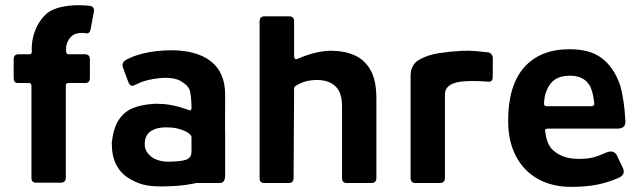

<svg xmlns="http://www.w3.org/2000/svg" viewBox="-20 -714 2502 749"><path d="M102.7 -20.7V-379.7Q101.7 -390.3 93.3 -390.3H49Q33.3 -390.3 33.3 -410V-483Q33.3 -502.3 52.7 -502.3H94Q104.7 -501.7 104 -513.7Q101.3 -571.7 130.7 -623.3Q153.3 -658.7 176.3 -671Q199.3 -683.3 228.2 -688.5Q257 -693.7 286 -693.7Q301.7 -693.7 327.7 -691.7Q350.7 -689.3 346 -666.7L333.3 -599.3Q328.7 -579.7 313 -584.7Q306.3 -585.7 298 -585.7Q289 -585.7 277.7 -582.7Q266.3 -579.7 257.5 -571Q248.7 -562.3 243.3 -550.2Q238 -538 238 -529V-511.7Q239 -502.3 248.7 -502.3H311.3Q330.7 -502.3 330.7 -482.3V-409.3Q330.7 -390.3 312.7 -390.3H246.7Q236.7 -390.3 236.7 -379.3V-21Q236.7 -2 217.3 -1.3H121Q102.7 -1.3 102.7 -20.7Z M706 -200.7Q677 -214.7 645.7 -216.7Q597.7 -220 571.5 -204.3Q545.3 -188.7 544.7 -154.7Q543.3 -133.7 556.5 -116.3Q569.7 -99 590.8 -91.2Q612 -83.3 632.3 -83.3Q682.3 -83.3 704.7 -90.5Q727 -97.7 727 -122.3V-178.7Q727 -188.7 706 -200.7ZM857.7 -137Q853.7 -71.3 821.2 -40Q788.7 -8.7 734.7 2.3Q680.7 13.3 607.7 13.3Q564 13.3 535.2 5.2Q506.3 -3 477.3 -22Q448.3 -41 432.2 -73.8Q416 -106.7 416 -157Q422 -213 442.5 -245Q463 -277 496.2 -291.3Q529.3 -305.7 581 -309Q621.3 -309.7 652.3 -303.3Q683.3 -297 717.3 -284.3Q726 -281 727 -290.7Q727.3 -327 721.3 -358Q717 -378.7 684.3 -398.3Q657 -412.3 615.3 -410.3Q580 -407.7 549.7 -399.7Q529.3 -394 506 -382.3Q488.3 -373 480.7 -393.7L459 -452.3Q454.3 -472.3 473.3 -481.3Q498 -495 535.3 -504.7Q588.7 -518 652.7 -518Q675.7 -518 703.3 -514Q731 -510 758.3 -499.7Q785.7 -489.3 808.5 -470Q831.3 -450.7 844.8 -419.2Q858.3 -387.7 858.3 -344ZM731.7 -206.7H858.3V-28Q857.7 0 836.7 0H748Q730 0 730 -20.7Z M1140.7 -484.3Q1210.3 -515 1270.3 -516Q1322.7 -516 1362.7 -498.5Q1402.7 -481 1425.5 -440.7Q1448.3 -400.3 1448.3 -330V-20.3Q1448.3 0 1428.3 0H1333.7Q1314.3 0 1314.3 -19.3V-300.7Q1314.3 -352.7 1288.7 -377.3Q1263 -402 1215.7 -402Q1192 -402 1170 -395.7Q1150.7 -389.7 1132.7 -378.7Q1128.3 -375.7 1127.3 -370.3L1125.3 -20.3Q1125.3 0 1106 0H1011.7Q992.7 0 992.7 -18.7V-631Q992.7 -650.3 1012 -650.3H1108.7Q1127.3 -649.7 1127.3 -631V-495.3Q1128 -479 1140.7 -484.3Z M1581.7 -20.7V-417.3Q1581.7 -463.3 1617.7 -482.3Q1648.7 -499.7 1692.3 -506.7Q1736.3 -513.3 1781.3 -515.7Q1811 -517 1836.2 -514.7Q1861.3 -512.3 1884.7 -509.7Q1902.7 -505.3 1902.7 -484L1902 -413Q1902 -393.7 1884.3 -395.3Q1841 -399.3 1799 -397.3Q1715.7 -394 1715.7 -345V-20.3Q1715.7 0 1695.3 0H1600.7Q1581.7 0 1581.7 -20.7Z M2298.3 -311.7Q2292.7 -362.3 2278.3 -383.3Q2255.7 -419.3 2200.7 -418.7Q2166.7 -418.7 2144.2 -403.2Q2121.7 -387.7 2109.7 -353.7Q2104.3 -340.3 2102.3 -312.7Q2101.3 -299.7 2112 -299.7H2286.3Q2299.7 -299.7 2298.3 -311.7ZM2107.3 -199.3Q2112 -156.7 2132 -133.3Q2168.7 -95.7 2231.7 -94.3Q2268.7 -93.7 2290.3 -99Q2314.3 -105 2345.7 -119Q2376 -131.7 2388 -104.7L2409 -60.3Q2423 -33.3 2392.3 -19.7Q2347.7 -0.7 2307.3 6.7Q2264.3 15 2207.7 15Q2134.3 15 2079 -15.7Q2023.7 -46.3 1993 -104.2Q1962.3 -162 1962.3 -243.3Q1962.3 -380.3 2024.7 -451.2Q2087 -522 2202.7 -522Q2282 -522 2328.2 -486.7Q2374.3 -451.3 2398.3 -384Q2415.3 -326.3 2419.7 -242.3Q2422 -213 2390 -212.3H2117.3Q2102.7 -212 2107.3 -199.3Z"/></svg>

Font: Vivano Light
Style: Regular
Weight: 300
Designer: Joe Prince, Josias Burgherr
Version: Version 2.064;September 19, 2022;FontCreator 14.0.0.2877 64-